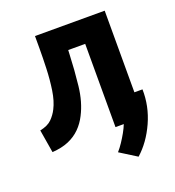

<svg xmlns="http://www.w3.org/2000/svg" viewBox="-127 -627 814 893"><g transform="rotate(-20 280.0 -180.0)"><path d="M407 166 324 114Q338 98 351 78.5Q364 59 375.5 38.5Q387 18 394 0H353V-412H269L268 -392Q265 -315 256.5 -238.5Q248 -162 218 -104Q202 -72 177.5 -47.5Q153 -23 119 -8.5Q85 6 38 9L19 -105Q58 -113 77.5 -132.5Q97 -152 109 -176Q127 -211 134.5 -261Q142 -311 144 -365.5Q146 -420 146 -466V-526H491V-122H531Q533 -39 498 38.5Q463 116 407 166Z"/></g></svg>

Font: Ubuntu Sans Mono
Style: Regular
Weight: 400
Monospace: yes
Designer: Dalton Maag Ltd
Foundry: Dalton Maag Ltd
Version: Version 1.006